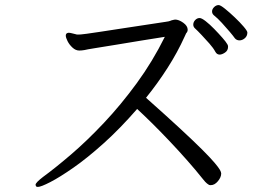

<svg xmlns="http://www.w3.org/2000/svg" viewBox="-20 -735 1040 756"><path d="M954 -607Q954 -593 944 -584.5Q934 -576 923 -576Q912 -576 905 -584Q898 -594 884 -610.5Q870 -627 853.5 -645Q837 -663 822 -675Q815 -681 815 -690Q815 -699 823 -707Q831 -715 841 -715Q848 -715 866 -700.5Q884 -686 904.5 -666.5Q925 -647 939.5 -630Q954 -613 954 -607ZM878 -551Q878 -536 866 -528Q854 -520 845 -520Q834 -520 828 -531Q820 -546 804.5 -563.5Q789 -581 773.5 -597.5Q758 -614 747 -624Q741 -630 741 -638Q741 -648 748.5 -656Q756 -664 766 -664Q774 -664 790 -651.5Q806 -639 823.5 -621Q841 -603 855.5 -586.5Q870 -570 875 -561Q878 -557 878 -551ZM707 -591Q679 -529 640 -468Q601 -407 555 -350Q636 -278 690 -228Q744 -178 776.5 -145.5Q809 -113 825 -94Q841 -75 846 -66Q851 -57 851 -52Q851 -37 838 -21.5Q825 -6 810 -6Q805 -6 803 -7Q801 -8 795 -12.5Q789 -17 778 -31Q751 -65 717 -103.5Q683 -142 646.5 -180.5Q610 -219 577 -251.5Q544 -284 520 -306Q453 -229 388.5 -171Q324 -113 269.5 -75Q215 -37 178 -18Q141 1 129 1Q123 1 121.5 -2.5Q120 -6 120 -7Q120 -12 128 -20Q136 -28 149 -38Q197 -73 259.5 -126.5Q322 -180 389 -251Q456 -322 518.5 -407.5Q581 -493 629 -590Q589 -584 538 -575.5Q487 -567 438 -559Q389 -551 354.5 -545.5Q320 -540 313 -538Q307 -537 302 -536.5Q297 -536 292 -536Q278 -536 265.5 -547.5Q253 -559 246 -573Q239 -587 239 -595Q239 -605 250 -606H251Q256 -606 267 -603Q278 -600 283 -599H291Q294 -599 299.5 -599.5Q305 -600 321 -602Q337 -604 372.5 -609.5Q408 -615 470.5 -624.5Q533 -634 632 -649Q647 -651 650.5 -653Q654 -655 664 -657Q666 -657 667 -657.5Q668 -658 669 -658Q684 -658 701.5 -645.5Q719 -633 719 -618Q719 -610 713 -604Z"/></svg>

Font: Moon Stars Kai HW
Style: Regular
Weight: 400
Designer: GuiWonder
Version: Version 1.101